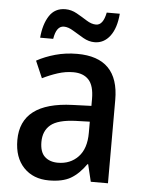

<svg xmlns="http://www.w3.org/2000/svg" viewBox="-53 -782 628 835"><g transform="rotate(5 260.5 -364.5)"><path d="M267 -549Q449 -549 449 -364V0H374L356 -75H353Q322 -31 286.5 -10.5Q251 10 192 10Q123 10 81.5 -33.5Q40 -77 40 -153Q40 -318 266 -326L348 -329V-359Q348 -417 324.5 -442.5Q301 -468 257 -468Q223 -468 189 -457Q155 -446 123 -430L91 -504Q127 -524 172 -536.5Q217 -549 267 -549ZM285 -258Q208 -255 176.5 -228.5Q145 -202 145 -154Q145 -110 166.5 -90Q188 -70 224 -70Q278 -70 312.5 -106Q347 -142 347 -211V-260ZM436 -739Q431 -676 404.5 -641Q378 -606 337 -606Q312 -606 287.5 -620Q263 -634 240.5 -648Q218 -662 199 -662Q166 -662 157 -605H100Q105 -664 129 -701Q153 -738 199 -738Q225 -738 249 -724.5Q273 -711 295 -697Q317 -683 337 -683Q368 -683 379 -739Z"/></g></svg>

Font: Noto Sans Thai SemCond Med
Style: Regular
Weight: 500
Width: 4
Designer: Monotype Design Team
Foundry: Monotype Imaging Inc.
Version: Version 2.002; ttfautohint (v1.8.4.7-5d5b)